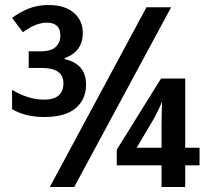

<svg xmlns="http://www.w3.org/2000/svg" viewBox="-20 -743 821 763"><path d="M178 0H275L660 -714H562ZM622 0H716V-86H773V-156H716V-431H620L444 -148V-86H622ZM156 -278Q239 -278 280.5 -313Q322 -348 322 -407Q322 -489 237 -508V-512Q309 -538 309 -612Q309 -662 273 -692.5Q237 -723 173 -723Q128 -723 93 -708.5Q58 -694 28 -672L71 -615Q123 -653 166 -653Q220 -653 220 -601Q220 -575 202 -557Q184 -539 140 -539H94V-473H146Q232 -473 232 -412Q232 -347 155 -347Q93 -347 28 -386V-309Q82 -278 156 -278ZM523 -156 586 -262Q595 -277 607 -301.5Q619 -326 624 -339Q623 -315 622.5 -289Q622 -263 622 -243V-156Z"/></svg>

Font: Noto Sans Display Medium
Style: Regular
Weight: 500
Designer: Monotype Design Team
Foundry: Monotype Imaging Inc.
Version: Version 1.900